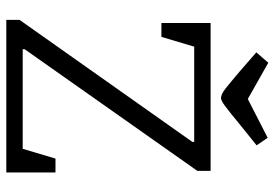

<svg xmlns="http://www.w3.org/2000/svg" viewBox="-151 -720 871 609"><g transform="rotate(90 284.5 -415.5)"><path d="M43 0V-42L430 -590V-596H128L97 -492H53V-648H522V-606L136 -58V-52H452L483 -156H527V0ZM291 -681Q279 -681 260 -696Q241 -711 207 -740L146 -793L179 -831L294 -766L417 -829L441 -794L374 -740Q334 -707 316.5 -694Q299 -681 291 -681Z"/></g></svg>

Font: Faustina Light Light
Style: Regular
Weight: 300
Version: Version 1.200